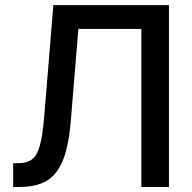

<svg xmlns="http://www.w3.org/2000/svg" viewBox="-20 -748 768 768"><path d="M32.7 0V-95.2H52.2Q86.9 -95.2 107.4 -110.1Q127.9 -125 139.2 -164.8Q150.4 -204.6 156.7 -280.3L193.4 -727.5H655.8V0H545.4V-632.3H293.5L263.2 -264.2Q257.3 -193.4 243.9 -143.3Q230.5 -93.3 206.8 -61.5Q183.1 -29.8 146.7 -14.9Q110.4 0 58.6 0Z"/></svg>

Font: Inter 24pt Medium
Style: Regular
Weight: 500
Designer: Rasmus Andersson
Foundry: rsms
Version: Version 4.001;git-66647c0bb